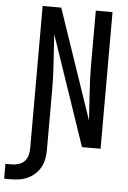

<svg xmlns="http://www.w3.org/2000/svg" viewBox="-125 -779 686 1029"><g transform="rotate(5 218.5 -265.0)"><path d="M-63 205V125H-25Q-7 125 11 118.5Q29 112 41 98.5Q53 85 57.5 67Q62 49 62 30V-735H162L363 -145Q359 -219 353.5 -293Q348 -367 348 -441V-735H438V0H338L137 -590Q141 -516 146.5 -442Q152 -368 152 -294V30Q152 54 148 77.5Q144 101 133 122Q122 143 105 159.5Q88 176 66.5 186.5Q45 197 21.5 201Q-2 205 -25 205Z"/></g></svg>

Font: Iosevka SS04 Medium
Style: Regular
Weight: 500
Monospace: yes
Designer: Belleve Invis
Foundry: Belleve Invis
Version: Version 19.0.0; ttfautohint (v1.8.4)